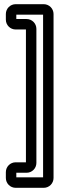

<svg xmlns="http://www.w3.org/2000/svg" viewBox="-20 -711 283 918"><path d="M107 -620H58V-641H186V137H58V115H107C133 115 154 94 154 68V-573C154 -599 133 -620 107 -620ZM8 112V140C8 166 29 187 55 187H189C215 187 236 166 236 140V-644C236 -670 215 -691 189 -691H55C29 -691 8 -670 8 -644V-617C8 -591 29 -570 55 -570H104V65H55C29 65 8 86 8 112Z"/></svg>

Font: DIN Rundschrift
Style: EngKont
Weight: 400
Width: 3
Version: Version 1.027